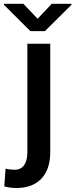

<svg xmlns="http://www.w3.org/2000/svg" viewBox="-62 -753 387 987"><path d="M78.6 30.3C78.6 87.4 55.2 119.6 14.6 119.6C1 119.6 -21 117.7 -33.2 113.8L-40 205.1C-18.1 211.4 0.5 213.4 23.4 213.4C131.3 213.4 196.3 147.9 196.3 30.3V-528.3H78.6ZM-42 -733.4V-728.5L94.2 -592.8H168.5L305.2 -728V-733.4H204.1L131.3 -656.7L58.1 -733.4Z"/></svg>

Font: Vazirmatn Medium
Style: Regular
Weight: 500
Designer: Saber Rastikerdar
Foundry: Saber Rastikerdar
Version: Version 33.003